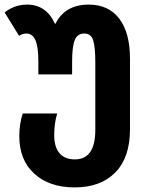

<svg xmlns="http://www.w3.org/2000/svg" viewBox="-35 -576 648 836"><path d="M49 16Q49 -36 64 -82H214Q201 -38 201 12Q201 64 224 91Q247 118 291 118Q380 118 380 -11V-303Q380 -372 370.5 -401Q361 -430 332 -430Q302 -430 290.5 -401.5Q279 -373 279 -308V-252H132V-308Q132 -373 119 -401.5Q106 -430 80 -430Q63 -430 48 -420L-15 -522Q29 -556 83 -556Q166 -556 204 -473H207Q226 -513 262.5 -534.5Q299 -556 351 -556Q438 -556 484.5 -494.5Q531 -433 531 -320V-13Q531 110 467 175Q403 240 290 240Q180 240 114.5 180.5Q49 121 49 16Z"/></svg>

Font: Noto Sans Georgian Bold Narrow
Style: Regular
Weight: 700
Width: 4
Designer: Monotype Design team
Foundry: Monotype Imaging Inc.
Version: Version 1.000